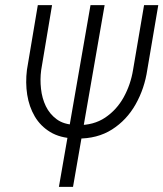

<svg xmlns="http://www.w3.org/2000/svg" viewBox="-20 -731 639 751"><path d="M543.5 -710.9H599.1L556.2 -458.5Q545.4 -384.8 510.5 -323Q475.6 -261.2 418.2 -224.6Q360.8 -188 281.2 -189L270.5 -189.5Q214.8 -191.4 176.5 -214.6Q138.2 -237.8 116 -275.6Q93.8 -313.5 86.4 -360.6Q79.1 -407.7 85.4 -458L127.9 -710.9H183.6L141.1 -457Q136.2 -420.9 140.4 -383.5Q144.5 -346.2 159.4 -315.4Q174.3 -284.7 201.9 -264.4Q229.5 -244.1 272.9 -242.7L283.2 -241.7Q346.2 -240.7 391.4 -271Q436.5 -301.3 463.9 -350.8Q491.2 -400.4 500.5 -458ZM389.2 -710.9 265.6 0H210.4L334 -710.9Z"/></svg>

Font: Roboto Condensed Light
Style: Italic
Weight: 300
Italic angle: -12°
Designer: Christian Robertson
Foundry: Google
Version: Version 3.0; 2020